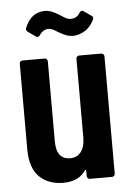

<svg xmlns="http://www.w3.org/2000/svg" viewBox="-52 -746 543 793"><g transform="rotate(-5 219.5 -350.0)"><path d="M172.9 -631.8Q149.9 -631.8 134.8 -608.9Q127.4 -598.6 118.2 -605L85.9 -627.9Q77.1 -634.8 81.1 -644Q106.4 -707 164.1 -707Q190.9 -707 225.1 -684.1Q227.5 -682.6 237.3 -676.3Q247.1 -669.9 253.7 -667.5Q260.3 -665 268.1 -665Q293.5 -665 306.2 -687Q313.5 -698.7 323.2 -691.9L355 -669.9Q364.3 -663.6 358.9 -653.8Q343.3 -622.1 318.8 -608.2Q294.4 -594.2 270 -594.2Q247.1 -594.2 215.8 -612.8Q210.9 -615.2 204.1 -619.6Q197.3 -624 193.4 -626.2Q189.5 -628.4 184.1 -630.1Q178.7 -631.8 172.9 -631.8ZM276.9 -499Q276.9 -503.9 280.5 -507.6Q284.2 -511.2 289.1 -511.2H380.9Q385.7 -511.2 389.4 -507.6Q393.1 -503.9 393.1 -499V-12.2Q393.1 -6.8 389.4 -3.4Q385.7 0 380.9 0H289.1Q284.2 0 280.5 -3.4Q276.9 -6.8 276.9 -12.2V-34.2Q276.9 -37.1 275.1 -38.1Q273.4 -39.1 271 -36.1Q242.7 6.8 178.2 6.8Q148.9 6.8 125 -1.7Q101.1 -10.3 82 -27.3Q63 -44.4 52.5 -73.7Q42 -103 42 -142.1V-499Q42 -503.9 45.4 -507.6Q48.8 -511.2 54.2 -511.2H146Q151.4 -511.2 154.8 -507.6Q158.2 -503.9 158.2 -499V-167Q158.2 -91.8 215.8 -91.8Q244.1 -91.8 260.5 -113Q276.9 -134.3 276.9 -171.9Z"/></g></svg>

Font: Barlow Condensed SemiBold
Style: Regular
Weight: 600
Width: 3
Designer: Jeremy Tribby
Foundry: Tribby Type
Version: Version 1.422;hotconv 1.0.109;makeotfexe 2.5.65596